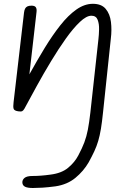

<svg xmlns="http://www.w3.org/2000/svg" viewBox="-20 -570 684 983"><path d="M148.5 392.5Q121 392.5 108.2 386Q95.5 379.5 94.5 365.5Q93.5 351 105.5 341Q117.5 331 146.5 331Q167.5 331 190.5 329.2Q213.5 327.5 238 324Q295 317 328.5 289.2Q362 261.5 380.5 226.5Q400.5 189 411.8 159Q423 129 429.8 94Q436.5 59 442.5 7.5L484 -370Q486.5 -391 487.2 -419.2Q488 -447.5 480 -468.5Q472 -489.5 448 -489.5Q422.5 -489.5 388.8 -457.5Q355 -425.5 317.5 -373Q280 -320.5 241.8 -257.2Q203.5 -194 168.5 -130.2Q133.5 -66.5 105 -13.5Q99.5 -4 93.8 -1Q88 2 74 0Q53 -3 49.8 -13Q46.5 -23 49.5 -46.5L103 -505.5Q104.5 -517.5 108.2 -525.2Q112 -533 119.8 -537Q127.5 -541 141.5 -541Q157.5 -541 163.2 -533Q169 -525 167 -508.5L130.5 -189.5Q169.5 -260 209 -324.8Q248.5 -389.5 288.8 -440.5Q329 -491.5 370.8 -521Q412.5 -550.5 455.5 -550.5Q499.5 -550.5 521.2 -524.5Q543 -498.5 548 -457.8Q553 -417 547.5 -373L507.5 5.5Q502.5 54 496.8 89Q491 124 483 151.2Q475 178.5 463 204.2Q451 230 434 261Q408 306 366.2 340.5Q324.5 375 264 384Q226 389 197.8 390.8Q169.5 392.5 148.5 392.5Z"/></svg>

Font: Edu SA Hand Cursive
Style: Regular
Weight: 400
Designer: Tina and Corey Anderson, Eben Sorkin, Mirko Velimirovic
Foundry: Google for Education
Version: Version 2.000